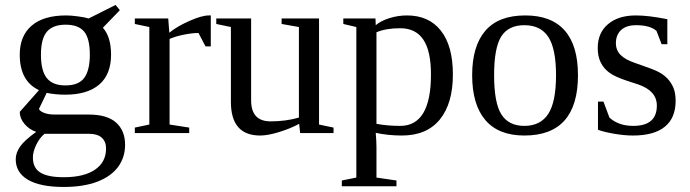

<svg xmlns="http://www.w3.org/2000/svg" viewBox="-20 -533 2762 769"><path d="M424.8 -314Q424.8 -234.9 377.4 -194.3Q330.1 -153.8 241.2 -153.8Q201.2 -153.8 167 -161.1L136.2 -97.2Q137.7 -88.9 155.3 -81.5Q172.9 -74.2 199.2 -74.2H335Q409.2 -74.2 445.1 -42Q481 -9.8 481 46.9Q481 98.1 452.4 136.2Q423.8 174.3 368.7 195.1Q313.5 215.8 234.9 215.8Q141.1 215.8 92 187Q43 158.2 43 105Q43 79.1 60.5 54Q78.1 28.8 125 -4.9Q97.2 -14.2 78.1 -36.6Q59.1 -59.1 59.1 -85L136.2 -171.9Q59.1 -208 59.1 -314Q59.1 -389.2 106.7 -430.2Q154.3 -471.2 245.1 -471.2Q263.2 -471.2 291.5 -467.5Q319.8 -463.9 335 -459L442.9 -513.2L460 -492.2L392.1 -421.9Q424.8 -385.3 424.8 -314ZM404.8 62Q404.8 34.2 387.7 18.6Q370.6 2.9 335.9 2.9H158.2Q137.7 20.5 124.8 47.6Q111.8 74.7 111.8 98.1Q111.8 140.1 142.1 158.4Q172.4 176.8 234.9 176.8Q316.4 176.8 360.6 146.5Q404.8 116.2 404.8 62ZM242.2 -190.9Q295.4 -190.9 317.6 -221.4Q339.8 -252 339.8 -314Q339.8 -378.9 316.9 -406.5Q293.9 -434.1 243.2 -434.1Q191.9 -434.1 168 -406.2Q144 -378.4 144 -314Q144 -249.5 167.5 -220.2Q190.9 -190.9 242.2 -190.9Z M824.2 -471.2V-347.2H803.2L774.9 -400.9Q750.5 -400.9 717 -394.3Q683.6 -387.7 659.2 -377V-34.2L737.8 -22V0H520V-22L578.1 -34.2V-424.8L520 -437V-459H653.8L658.2 -401.9Q687.5 -426.3 737.5 -448.7Q787.6 -471.2 816.9 -471.2Z M985.8 -130.9Q985.8 -46.9 1064 -46.9Q1124.5 -46.9 1177.2 -62V-424.8L1107.9 -437V-459H1257.8V-34.2L1315.9 -22V0H1182.1L1178.2 -37.1Q1143.6 -18.1 1098.1 -4.2Q1052.7 9.8 1022 9.8Q904.8 9.8 904.8 -125V-424.8L846.2 -437V-459H985.8Z M1407.2 -424.8 1355 -437V-459H1483.9L1484.9 -432.1Q1505.4 -449.7 1539.8 -460.4Q1574.2 -471.2 1609.9 -471.2Q1697.8 -471.2 1745.8 -410.2Q1793.9 -349.1 1793.9 -234.9Q1793.9 -118.2 1741.5 -54.2Q1689 9.8 1589.8 9.8Q1534.7 9.8 1484.9 -1Q1487.8 34.2 1487.8 54.2V178.2L1567.9 189.9V212.9H1349.1V189.9L1407.2 178.2ZM1706.1 -234.9Q1706.1 -328.6 1675.5 -374.3Q1645 -419.9 1583 -419.9Q1525.9 -419.9 1487.8 -403.8V-37.1Q1531.2 -28.8 1583 -28.8Q1706.1 -28.8 1706.1 -234.9Z M2294.9 -231.9Q2294.9 9.8 2080.1 9.8Q1976.6 9.8 1923.8 -52.2Q1871.1 -114.3 1871.1 -231.9Q1871.1 -348.1 1923.8 -409.7Q1976.6 -471.2 2084 -471.2Q2188.5 -471.2 2241.7 -410.9Q2294.9 -350.6 2294.9 -231.9ZM2207 -231.9Q2207 -337.4 2176.3 -384.8Q2145.5 -432.1 2080.1 -432.1Q2016.1 -432.1 1987.5 -386.7Q1959 -341.3 1959 -231.9Q1959 -121.1 1988 -75Q2017.1 -28.8 2080.1 -28.8Q2144.5 -28.8 2175.8 -76.7Q2207 -124.5 2207 -231.9Z M2686 -128.9Q2686 -60.5 2642.8 -25.4Q2599.6 9.8 2515.1 9.8Q2481 9.8 2439.7 2.7Q2398.4 -4.4 2375 -13.2V-126H2397L2420.9 -62Q2457.5 -28.8 2516.1 -28.8Q2610.8 -28.8 2610.8 -109.9Q2610.8 -169.4 2536.1 -194.8L2492.7 -209Q2443.4 -225.1 2420.9 -241.7Q2398.4 -258.3 2386.2 -282.5Q2374 -306.6 2374 -340.8Q2374 -401.4 2415.3 -436.3Q2456.5 -471.2 2526.9 -471.2Q2577.1 -471.2 2652.8 -456.1V-356H2629.9L2609.4 -409.2Q2583.5 -432.1 2527.8 -432.1Q2488.3 -432.1 2467.5 -412.6Q2446.8 -393.1 2446.8 -359.9Q2446.8 -332 2465.6 -313Q2484.4 -293.9 2522.5 -281.2Q2594.2 -256.8 2616.2 -245.6Q2638.2 -234.4 2653.6 -218Q2668.9 -201.7 2677.5 -180.7Q2686 -159.7 2686 -128.9Z"/></svg>

Font: Tinos
Style: Regular
Weight: 400
Designer: Steve Matteson
Foundry: Monotype Imaging Inc.
Version: Version 1.23